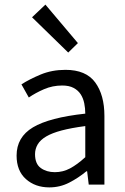

<svg xmlns="http://www.w3.org/2000/svg" viewBox="-20 -801 544 833"><path d="M194 12Q133 12 92.5 -24Q52 -60 52 -126Q52 -206 123 -248.5Q194 -291 350 -308Q350 -331 345.5 -353Q341 -375 330 -392Q319 -409 299.5 -419.5Q280 -430 250 -430Q208 -430 171 -414Q134 -398 105 -378L73 -435Q107 -457 156 -477.5Q205 -498 264 -498Q353 -498 393 -443.5Q433 -389 433 -298V0H365L358 -58H355Q320 -29 280 -8.5Q240 12 194 12ZM218 -54Q253 -54 284 -70.5Q315 -87 350 -119V-254Q289 -246 247.5 -235Q206 -224 180.5 -209Q155 -194 143.5 -174.5Q132 -155 132 -132Q132 -90 157 -72Q182 -54 218 -54ZM276 -573 119 -726 177 -781 318 -614Z"/></svg>

Font: Processing Sans Pro
Style: Regular
Weight: 400
Designer: Paul D. Hunt
Foundry: Adobe Systems Incorporated
Version: Version 2.020;PS 2.000;hotconv 1.0.86;makeotf.lib2.5.63406